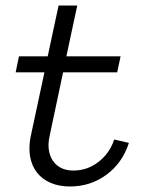

<svg xmlns="http://www.w3.org/2000/svg" viewBox="-20 -657 586 688"><path d="M441.9 -145Q418.9 -73.2 361.6 -31Q304.2 11.2 231 11.2Q190.9 11.2 160.9 -2Q130.9 -15.1 112.5 -38.6Q94.2 -62 88.1 -95Q82 -127.9 89.8 -167L139.2 -397.9H36.1L47.9 -455.1H150.9L189.9 -637.2H256.8L217.8 -455.1H412.1L399.9 -397.9H206.1L157.2 -167Q151.9 -142.1 155 -120.1Q158.2 -98.1 169.2 -81.5Q180.2 -64.9 198.5 -55.4Q216.8 -45.9 243.2 -45.9Q293 -45.9 333 -76.9Q373 -107.9 389.2 -157.2Z"/></svg>

Font: Anonymous Pro
Style: Italic
Weight: 400
Italic angle: -12°
Monospace: yes
Designer: Mark Simonson
Version: Version 1.003